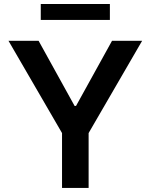

<svg xmlns="http://www.w3.org/2000/svg" viewBox="-20 -929 745 949"><path d="M22 -727.3H170.8L348.7 -405.5H355.8L533.7 -727.3H682.5L418 -271.3V0H286.6V-271.3ZM523.1 -909.1V-830.6H181.5V-909.1Z"/></svg>

Font: Inter Zeller Semi Bold
Style: Regular
Weight: 600
Designer: Rasmus Andersson; Joe Bland
Foundry: zeller
Version: Version 3.015;git-dec3a8cb1